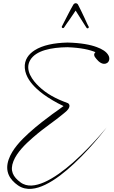

<svg xmlns="http://www.w3.org/2000/svg" viewBox="-20 -992 722 1211"><path d="M457.6 -971.7C451.2 -971.7 445.2 -967.2 442.5 -962.5C424.9 -932.9 395.6 -874.6 379.6 -843.5C374.7 -833.9 372.4 -829.1 371.5 -827.6C370.7 -826.3 369.6 -824.3 369.6 -822.4C369.6 -818.1 373.1 -814.6 377.4 -814.6C379.9 -814.6 382.9 -816.3 384.1 -818.3C384 -818.2 384.3 -818.7 384.3 -818.7C393.8 -834.5 406.3 -850.3 420.6 -871.3C433 -889.5 446.1 -908.9 457 -925.1C474.5 -897.4 498.5 -858.8 515 -833.3C520.8 -824.3 523.8 -819.9 524.6 -818.4C526.1 -815.7 528.7 -813.1 532.1 -813.1C536.5 -813.1 540 -816.6 540 -820.9C540 -822 539.5 -823.7 539 -824.7C539.1 -824.5 538.8 -825 538.8 -825C529.5 -840.8 522.4 -859.9 511.3 -882.7C500.2 -905.7 481.1 -947 471.8 -963.4C469.3 -968 462.9 -971.7 457.6 -971.7ZM405.3 -723.6 405.1 -723.6C320.4 -721.4 249.1 -707 199.1 -675.3C162.4 -652 132.2 -616.1 136.4 -562.8C140.9 -507.4 177.9 -463.9 210.5 -433.1C224.8 -419.6 239.7 -407.7 253.9 -397.3C286.9 -373.3 334.4 -344.3 380.9 -323C359.4 -306 331.1 -287.7 308.8 -271.1C281.7 -251 215.6 -202.1 160.5 -151.5C113.1 -108.1 57.6 -51.9 34.8 13.6C8 90.4 42.5 141.8 93.9 177.5C147.2 214.1 210.1 199.7 265.5 173.1C327.7 143.3 391.8 91.8 446.7 40.5C514.5 -22.7 572.4 -89.4 604.2 -127.6C634 -163.3 653.2 -189 653.1 -189C653.1 -189 652.9 -188.8 652.8 -188.6C652.8 -188.6 635 -166.4 602 -129.4C569.2 -92.6 509.1 -27.3 440.2 33.3C383.8 82.8 319.5 131.1 258.4 157.6C206.5 180.1 151.5 190.2 108.2 157.4C63.7 124.2 40.5 85.6 64.7 24.7C87.4 -32.5 141.2 -83.9 186 -123C266.7 -193.5 321.8 -225.3 378.5 -273.6C393.4 -286.2 411.8 -298.5 417.5 -318.3C420.5 -328.9 414.9 -338.9 407.1 -341.8C330.5 -369.7 273.8 -400.4 224.4 -447.8C188.9 -481.8 133.1 -549 170.5 -612.9C206.4 -674.1 303.5 -692.9 405.2 -694.2C491.2 -691 545.3 -678.4 582.1 -662.9C577.5 -659.7 573.9 -652.6 573.9 -647.1C573.9 -635.9 581.6 -628.3 588.5 -619.7C601.4 -603.5 628 -578.8 654.6 -594.2C669 -602.5 673.9 -622.9 665 -640.8C652.1 -666.5 623.6 -682.7 590.6 -694.9C550.8 -709.8 491.7 -721.6 405.8 -723.6Z"/></svg>

Font: Sinatra
Style: Regular
Weight: 400
Designer: Fahmi
Version: Version 0.1